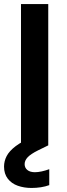

<svg xmlns="http://www.w3.org/2000/svg" viewBox="-30 -720 333 951"><path d="M74 0V-700H209V0ZM126 211Q89 211 58 200Q27 189 8.5 165Q-10 141 -10 105Q-10 78 3 53Q16 28 47.5 4Q79 -20 134 -43L179 -63L209 0L158 25Q122 43 107 59Q92 75 92 93Q92 111 105.5 122Q119 133 143 133Q158 133 176.5 129Q195 125 214 118V197Q195 204 172.5 207.5Q150 211 126 211Z"/></svg>

Font: DM Sans 9pt
Style: Bold
Weight: 700
Designer: Colophon Foundry, Jonny Pinhorn
Foundry: Colophon Foundry
Version: Version 4.004;gftools[0.9.30]